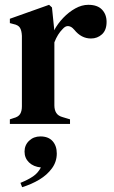

<svg xmlns="http://www.w3.org/2000/svg" viewBox="-20 -515 475 798"><path d="M21 0V-19L36 -24Q56 -29 63.5 -41Q71 -53 71 -73V-366Q70 -388 63 -399.5Q56 -411 36 -415L21 -419V-437L184 -495L196 -484L205 -396V-389Q220 -417 243 -441Q266 -465 293 -480Q320 -495 347 -495Q385 -495 404 -475Q423 -455 423 -424Q423 -390 404 -372.5Q385 -355 358 -355Q318 -355 289 -391L287 -393Q277 -405 264.5 -406.5Q252 -408 240 -394Q230 -384 221.5 -370.5Q213 -357 206 -339V-77Q206 -58 214 -45.5Q222 -33 241 -28L271 -19V0ZM72 263 65 245Q97 232 117.5 218Q138 204 150 181Q119 178 100.5 160Q82 142 82 115Q82 88 101 70Q120 52 148 52Q181 52 198.5 71.5Q216 91 216 123Q216 157 196 184.5Q176 212 143.5 231.5Q111 251 72 263Z"/></svg>

Font: DM Serif Text
Style: Regular
Weight: 400
Designer: Colophon Foundry, Frank Grießhammer
Foundry: Colophon Foundry
Version: Version 5.200; ttfautohint (v1.8.3)